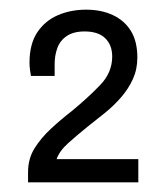

<svg xmlns="http://www.w3.org/2000/svg" viewBox="-20 -817 342 397"><path d="M38 -440V-461Q38 -489 51.5 -510.5Q65 -532 85.5 -551Q106 -570 128 -587Q162 -615 187 -641Q212 -667 212 -700Q212 -724 197.5 -738Q183 -752 155 -752Q132 -752 118 -742.5Q104 -733 98.5 -717.5Q93 -702 93 -685V-660H44Q43 -665 42 -672.5Q41 -680 41 -687Q41 -726 57 -750Q73 -774 99.5 -785.5Q126 -797 158 -797Q190 -797 214 -785.5Q238 -774 251 -752.5Q264 -731 264 -698Q264 -674 255 -654Q246 -634 231 -616.5Q216 -599 197.5 -584Q179 -569 161 -555Q140 -538 121.5 -521.5Q103 -505 97 -488H266V-440Z"/></svg>

Font: Archivo SemiCondensed Light
Style: Regular
Weight: 300
Width: 4
Designer: Hector Gatti
Foundry: Omnibus-Type
Version: Version 2.001